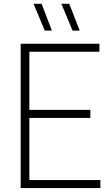

<svg xmlns="http://www.w3.org/2000/svg" viewBox="-20 -964 561 984"><path d="M86 0V-740H489.5V-699H130.5V-401H443V-359.5H130.5V-41H494.5V0ZM352 -807 294.5 -944.5H335L388.5 -807ZM209.5 -807 152 -944.5H193L246 -807Z"/></svg>

Font: Encode Sans SemiCondensed SemiCondensed ExtraLight
Style: Regular
Weight: 200
Width: 4
Designer: Multiple Designers
Foundry: Impallari Type
Version: Version 3.000; ttfautohint (v1.8.3) -l 8 -r 50 -G 200 -x 14 